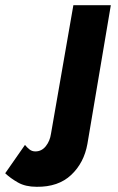

<svg xmlns="http://www.w3.org/2000/svg" viewBox="-172 -480 455 738"><path d="M-76 77 -152 186Q-132 205 -103 221.5Q-74 238 -31 238Q52 239 101.5 192.5Q151 146 164 73L254 -460H110L24 34Q20 62 4 82Q-12 102 -36 102Q-49 102 -58.5 94.5Q-68 87 -76 77Z"/></svg>

Font: Jost* 700 Bold Italic
Style: Bold Italic
Weight: 700
Italic angle: -10°
Version: Version 3.200; ttfautohint (v0.97) -l 8 -r 50 -G 200 -x 14 -